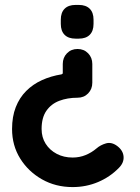

<svg xmlns="http://www.w3.org/2000/svg" viewBox="-20 -545 567 780"><path d="M355 -209Q355 -183 338 -165.5Q321 -148 295 -148Q254 -148 221 -135.5Q188 -123 168.5 -95Q149 -67 149 -21Q149 13 165.5 39Q182 65 210.5 80Q239 95 275 95Q303 95 327.5 85Q352 75 372 58Q388 44 410.5 37.5Q433 31 456 48Q480 66 482 91Q484 116 463 137Q427 174 378.5 194.5Q330 215 275 215Q206 215 150.5 183.5Q95 152 62 99Q29 46 29 -21Q29 -71 44 -109.5Q59 -148 86.5 -175.5Q114 -203 150.5 -219.5Q187 -236 230 -243Q232 -244 233.5 -245Q235 -246 235 -248V-285Q235 -311 252 -328.5Q269 -346 295 -346Q321 -346 338 -328.5Q355 -311 355 -285ZM300 -525Q329 -525 344.5 -509.5Q360 -494 360 -465V-448Q360 -419 344.5 -403.5Q329 -388 300 -388H287Q258 -388 242.5 -403.5Q227 -419 227 -448V-465Q227 -494 242.5 -509.5Q258 -525 287 -525Z"/></svg>

Font: Quicksand Light
Style: Bold
Weight: 700
Version: Version 3.004